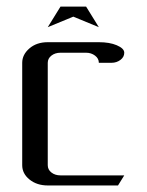

<svg xmlns="http://www.w3.org/2000/svg" viewBox="-20 -567 448 587"><path d="M47.9 -62V-375Q47.9 -399.9 69.8 -418.9Q91.8 -438 126 -438H282.2Q314.9 -438 336.9 -428.7Q359.9 -418.9 359.9 -405.8Q359.9 -392.6 348.1 -383.8Q336.4 -375 320.8 -375H282.2Q282.2 -388.2 270.5 -397Q258.8 -405.8 243.2 -405.8H165Q148.4 -405.8 137.2 -397Q126 -388.2 126 -375V-62Q126 -48.3 137.2 -39.6Q148.4 -30.8 165 -30.8H359.9L340.8 0H126Q92.8 0 70.3 -18.1Q47.9 -36.1 47.9 -62ZM126 -483.9 165 -546.9H243.2L282.2 -483.9L204.1 -516.1Z"/></svg>

Font: Hhenum
Style: Regular
Weight: 400
Designer: T. Christopher White
Version: Version 1.0